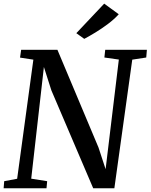

<svg xmlns="http://www.w3.org/2000/svg" viewBox="-20 -1010 808 1030"><path d="M-0.5 0 2.5 -38 72 -51 159 -690 87.5 -701 93.5 -743H288L508.5 -218.5L546.5 -102.5L617.5 -690.5L540 -701.5L544.5 -743H768L764.5 -701.5L689.5 -690L593.5 0H480L255.5 -525.5L215.5 -650.5L147.5 -51.5L233 -38L229.5 0ZM432 -801.5 389.5 -832 539 -990.5 617 -933.5Q593 -907 559.8 -882Q526.5 -857 492.5 -836.2Q458.5 -815.5 432 -801.5Z"/></svg>

Font: Merriweather 36pt Medium
Style: Italic
Weight: 500
Italic angle: -7.8°
Version: Version 2.101